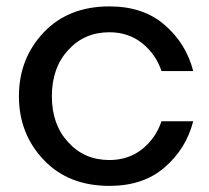

<svg xmlns="http://www.w3.org/2000/svg" viewBox="-20 -575 662 609"><path d="M592.8 -349.6C577.8 -408.2 547.5 -457 502 -496.1C457 -535.2 398.8 -554.7 327.1 -554.7C240.6 -554.7 171.2 -527.3 119.1 -472.7C66.4 -417.3 40 -349.6 40 -269.5C40 -190.1 66.4 -122.7 119.1 -67.4C171.2 -12.7 240.6 14.6 327.1 14.6C398.8 14.6 457 -4.9 502 -43.9C547.5 -83 577.8 -131.8 592.8 -190.4H532.2H492.2C480.5 -155.3 460.3 -126 431.6 -102.5C402.3 -79.1 367.5 -67.4 327.1 -67.4C273.8 -67.4 230.1 -86.3 196.3 -124C161.8 -161.1 144.5 -209.6 144.5 -269.5C144.5 -330.1 161.8 -378.9 196.3 -416C230.1 -453.8 273.8 -472.7 327.1 -472.7C367.5 -472.7 402.3 -460.9 431.6 -437.5C460.3 -414.1 480.5 -384.8 492.2 -349.6H540Z"/></svg>

Font: Helmet
Style: Regular
Weight: 400
Designer: Carl Enlund
Version: 1.0